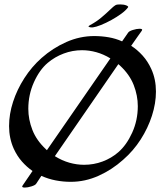

<svg xmlns="http://www.w3.org/2000/svg" viewBox="-20 -815 725 868"><path d="M92 33Q76 33 82 24L127 -42Q101 -60 79 -85Q57 -110 42 -143Q21 -190 21 -245Q21 -299 39 -354.5Q57 -410 90 -461.5Q123 -513 168 -553Q219 -598 280 -625Q341 -652 406 -652Q439 -652 471 -646.5Q503 -641 532 -628L559 -667Q563 -674 580.5 -679.5Q598 -685 611 -685Q627 -685 621 -676Q616 -669 603.5 -651.5Q591 -634 573 -608Q601 -590 624.5 -564Q648 -538 664 -503Q685 -457 685 -401Q685 -348 667 -292Q649 -236 616 -184.5Q583 -133 537 -93Q487 -48 426 -20.5Q365 7 300 7Q265 7 231.5 0.5Q198 -6 167 -20Q155 -1 144 15Q140 22 122.5 27.5Q105 33 92 33ZM188 -140Q188 -140 188.5 -139.5Q189 -139 192 -136L479 -551Q448 -570 415.5 -579Q383 -588 351 -588Q308 -588 268 -573Q228 -558 196 -531Q159 -500 133.5 -443.5Q108 -387 108 -323Q108 -275 126.5 -227.5Q145 -180 188 -140ZM360 -70Q404 -70 444 -85Q484 -100 515 -127Q552 -159 577.5 -215Q603 -271 603 -335Q603 -383 584.5 -430.5Q566 -478 523 -518Q523 -518 522 -519Q521 -520 515 -525Q474 -466 425 -394.5Q376 -323 325 -249.5Q274 -176 228 -109Q260 -89 293.5 -79.5Q327 -70 360 -70ZM394 -691Q389 -691 384.5 -692.5Q380 -694 380 -696Q380 -697 388 -702Q416 -717 438.5 -736Q461 -755 477.5 -771Q494 -787 501 -791Q506 -794 512 -794.5Q518 -795 524 -795Q540 -795 551 -790.5Q562 -786 559 -782Q549 -768 528.5 -753Q508 -738 483.5 -724.5Q459 -711 436.5 -702Q414 -693 399 -691Z"/></svg>

Font: Kings
Style: Regular
Weight: 400
Designer: Robert E. Leuschke
Foundry: Robert E. Leuschke
Version: Version 1.010; ttfautohint (v1.8.3)